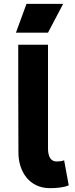

<svg xmlns="http://www.w3.org/2000/svg" viewBox="-20 -966 390 1000"><path d="M240 14C276 14 316 10 338 -1L314 -131C301 -126 288 -125 274 -125C247 -125 231 -147 230 -189V-733H75C75 -610 75 -331 76 -168C77 -76 130 14 240 14ZM63 -796H230L309 -946H118Z"/></svg>

Font: Kreadon Extra Bold
Style: Regular
Weight: 800
Designer: kohakuno
Foundry: StudioGnu
Version: Version 1.000;Glyphs 3.1.2 (3151)